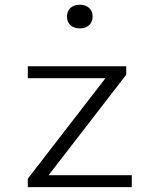

<svg xmlns="http://www.w3.org/2000/svg" viewBox="-20 -774 660 794"><path d="M95 -500V-450.5H416L95 -35V0H525V-49.5H181L502 -465V-500ZM310 -656.5C341 -656.5 363 -674.5 363 -705.5C363 -736.5 341 -754.5 310 -754.5C279 -754.5 257 -736.5 257 -705.5C257 -674.5 279 -656.5 310 -656.5Z"/></svg>

Font: Monaspace Neon ExtraLight
Style: Regular
Weight: 200
Designer: Riley Cran & the Lettermatic Team
Foundry: Lettermatic
Version: Version 1.200 (Monaspace Neon)